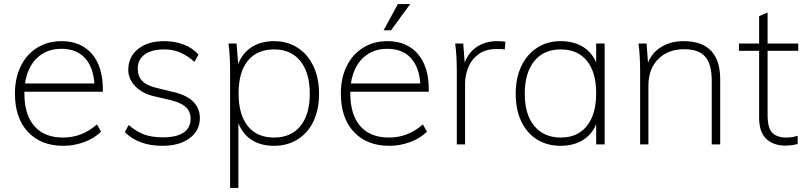

<svg xmlns="http://www.w3.org/2000/svg" viewBox="-20 -716 4000 952"><path d="M101 -261V-252Q101 -147 150.5 -90.5Q200 -34 292 -34Q339 -34 380 -49.5Q421 -65 461 -99L481 -63Q449 -31 398.5 -12Q348 7 294 7Q183 7 118.5 -62Q54 -131 54 -252Q54 -329 83 -388Q112 -447 164.5 -479.5Q217 -512 285 -512Q381 -512 435.5 -449Q490 -386 490 -273V-261ZM104 -302H448Q442 -385 400 -429.5Q358 -474 285 -474Q211 -474 163.5 -428.5Q116 -383 104 -302Z M599 -61 618 -96Q658 -62 696.5 -48.5Q735 -35 788 -35Q855 -35 890 -58.5Q925 -82 925 -127Q925 -163 902 -184.5Q879 -206 828 -219L743 -239Q686 -252 651 -288Q616 -324 616 -370Q616 -434 664.5 -473Q713 -512 795 -512Q848 -512 892.5 -494.5Q937 -477 964 -445L944 -409Q910 -440 874 -455.5Q838 -471 795 -471Q732 -471 697.5 -446Q663 -421 663 -376Q663 -338 685 -315Q707 -292 753 -281L839 -260Q905 -245 938 -212Q971 -179 971 -130Q971 -69 920.5 -31Q870 7 785 7Q667 7 599 -61Z M1562 -251Q1562 -173 1534.5 -115Q1507 -57 1456 -25Q1405 7 1339 7Q1274 7 1229 -21.5Q1184 -50 1162 -105V216H1121V-362Q1121 -440 1113 -500H1153L1161 -398Q1182 -453 1228 -482.5Q1274 -512 1339 -512Q1405 -512 1455.5 -479.5Q1506 -447 1534 -388Q1562 -329 1562 -251ZM1516 -251Q1516 -355 1469.5 -413Q1423 -471 1340 -471Q1254 -471 1208.5 -414.5Q1163 -358 1163 -253Q1163 -148 1208.5 -91Q1254 -34 1339 -34Q1423 -34 1469.5 -91Q1516 -148 1516 -251Z M1717 -261V-252Q1717 -147 1766.5 -90.5Q1816 -34 1908 -34Q1955 -34 1996 -49.5Q2037 -65 2077 -99L2097 -63Q2065 -31 2014.5 -12Q1964 7 1910 7Q1799 7 1734.5 -62Q1670 -131 1670 -252Q1670 -329 1699 -388Q1728 -447 1780.5 -479.5Q1833 -512 1901 -512Q1997 -512 2051.5 -449Q2106 -386 2106 -273V-261ZM1720 -302H2064Q2058 -385 2016 -429.5Q1974 -474 1901 -474Q1827 -474 1779.5 -428.5Q1732 -383 1720 -302ZM1919 -566H1882L1953 -696H2014Z M2486 -509 2483 -471Q2471 -473 2443 -473Q2388 -473 2353 -447.5Q2318 -422 2302 -382.5Q2286 -343 2286 -300V0H2245V-362Q2245 -440 2237 -500H2277L2284 -406Q2304 -458 2346.5 -485Q2389 -512 2444 -512Q2472 -512 2486 -509Z M2978 -500V0H2936V-100Q2914 -48 2868.5 -20.5Q2823 7 2760 7Q2693 7 2642.5 -24.5Q2592 -56 2564.5 -114.5Q2537 -173 2537 -251Q2537 -329 2565 -388Q2593 -447 2643.5 -479.5Q2694 -512 2760 -512Q2823 -512 2868.5 -485Q2914 -458 2936 -406V-500ZM2936 -253Q2936 -358 2890 -414.5Q2844 -471 2760 -471Q2676 -471 2629 -413Q2582 -355 2582 -251Q2582 -148 2629.5 -91Q2677 -34 2761 -34Q2844 -34 2890 -91.5Q2936 -149 2936 -253Z M3551 -322V0H3509V-318Q3509 -398 3476.5 -435Q3444 -472 3373 -472Q3292 -472 3243.5 -423Q3195 -374 3195 -291V0H3154V-362Q3154 -440 3146 -500H3186L3193 -405Q3214 -457 3261 -484.5Q3308 -512 3369 -512Q3551 -512 3551 -322Z M3786 -464V-145Q3786 -81 3809.5 -57.5Q3833 -34 3879 -34Q3909 -34 3935 -43V-2Q3905 6 3875 6Q3815 6 3779.5 -27.5Q3744 -61 3744 -131V-464H3644V-500H3744V-636L3786 -654V-500H3938V-464Z"/></svg>

Font: MuliDisplayVN ExtraLight
Style: Regular
Weight: 200
Designer: Vernon Adams
Foundry: Vernon Adams
Version: Version 2.100